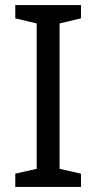

<svg xmlns="http://www.w3.org/2000/svg" viewBox="-20 -734 379 754"><path d="M298 0H40V-52L124 -71V-642L40 -662V-714H298V-662L214 -642V-71L298 -52Z"/></svg>

Font: Noto Sans Zanabazar Square
Style: Regular
Weight: 400
Version: Version 2.005; ttfautohint (v1.8.4.7-5d5b)